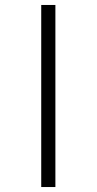

<svg xmlns="http://www.w3.org/2000/svg" viewBox="-20 -737 390 773"><path d="M146 16V-717H203V16Z"/></svg>

Font: ToneOZ-Pinyin-WenKai-Light
Style: Light
Weight: 300
Designer: Fontworks Inc.
Foundry: ToneOZ
Version: Version 0.240331